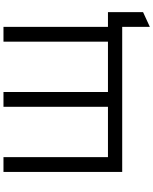

<svg xmlns="http://www.w3.org/2000/svg" viewBox="94 -834 903 1132"><g transform="rotate(-90 546.0 -268.5)"><path d="M953 163V0H904V-84H1040V123ZM98 0V-700H185V-84H482V-700H569V-84H866V-700H953V0Z"/></g></svg>

Font: Overpass
Style: Regular
Weight: 400
Designer: Delve Withrington, Dave Bailey, Thomas Jockin
Foundry: Delve Fonts LLC
Version: Version 4.000